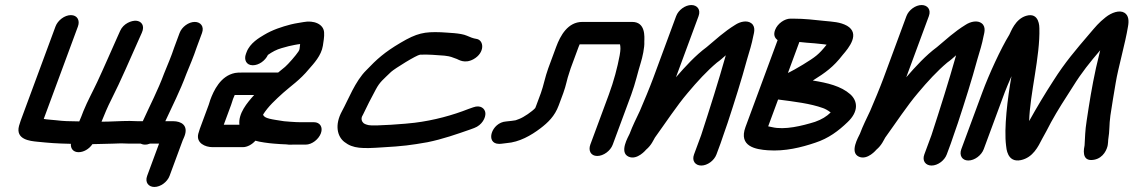

<svg xmlns="http://www.w3.org/2000/svg" viewBox="-20 -579 4499 762"><path d="M461 -10C471.5 -9.4 483.9 -9 493.3 -9H538C542.8 -6.8 548.8 -5 555.3 -5C561.7 -5 564.8 -5.3 575.2 -9H611.3L564 119C554.4 145 569.7 163 592.7 163C617 163 644 143.3 653 119L705.1 -22C706.1 -24.5 710.1 -32.6 712.4 -39C728.3 -81.9 698.9 -98 667.2 -98H636.1C664.4 -159.5 693.7 -215.9 719.6 -285.6C733.1 -318.8 748.1 -353.4 760.4 -390.5L781.7 -448C791.3 -474 776 -492 752.9 -492C728.6 -492 701.6 -472.3 692.7 -448L671 -389.5C660 -355.8 645.9 -323.5 631.3 -287.4C606.5 -220.3 576.1 -162.9 546.7 -98H526.2C518.1 -98 507 -99 494.6 -99C456.4 -99 422.8 -96.1 382.9 -96C395.4 -126.6 406.5 -154 421.6 -183.5C461 -261.1 496.5 -345.8 531.7 -424L542.8 -448.8C556.2 -478.1 540.4 -495.2 520.6 -496.7C502.2 -498 470.1 -486.1 457 -456.9L445.4 -431C419.8 -374 391.6 -308.4 365.8 -253.4C348.5 -216.3 327.7 -178.9 310.8 -137.5C305.4 -122.7 300.7 -111.3 294.6 -97.2C250.3 -98 235.6 -97.8 202.4 -101.8C182.9 -104 166.9 -104.4 153.6 -107L289.3 -474C298.2 -498.1 286.6 -519 261.4 -519C236.2 -519 209.2 -498.1 200.3 -474L62 -100C59.6 -93.6 57.5 -86.8 55.5 -79.5C40.8 -25 99.5 -19.4 127.2 -16.6C177.3 -11.6 200.8 -9.6 261.3 -8.2C259.8 10.3 270.5 25 291.8 25C311.2 25 333.1 13.3 346.9 -7H349.6C379 -7 407.5 -9 431.3 -9C440.3 -9 448.7 -10 461 -10Z M808.3 -163 773.1 -68C770.6 -61.1 768.5 -54.4 766.9 -47.9C757.9 -11 794.8 5 823.2 5H944.2C961.2 5 980.7 -5.7 993.6 -20.6C1009.3 -15.5 1047.7 -10.4 1065.6 -9.1L1092.8 -7.1C1100.8 -6.4 1108.7 -6.1 1116.2 -6C1123.3 -4.9 1130.2 -4.2 1141.1 -5H1192.8C1218.9 -5 1245 -27 1253.5 -50C1262.5 -74.3 1250.1 -94 1225.8 -94H1170.8C1159.9 -94 1150.1 -94.6 1131.3 -95.9L1107 -97.9C1059.6 -105.5 1027.7 -108.2 1024.2 -124.4C1044.7 -156.9 1073.3 -182.9 1104 -210.7C1133.3 -237.1 1170.3 -261 1206.6 -305.4C1224.4 -325.8 1255.3 -358.2 1261.4 -397.3C1263.4 -411.1 1267.7 -433.9 1266.3 -450C1264.6 -483.9 1224.6 -499.4 1184.4 -491.4C1169.5 -488.4 1156.7 -487.5 1134.6 -482.1C1098.7 -472.8 1061.9 -461 1027.5 -440.3C1010.3 -429.9 972.1 -408.6 958.6 -372L956 -365C947.4 -342 957.3 -320 983.3 -320C1006.9 -320 1032.3 -337.6 1043.4 -361.2C1060.8 -373.2 1077.2 -382.4 1097.9 -388.1L1125.9 -395.8C1132.8 -397.3 1141.6 -399.2 1148 -400.5C1157.4 -402.1 1166.1 -404 1171.1 -404.2C1168.3 -384.6 1170.3 -383.7 1164.5 -374.7C1154 -358.7 1124.3 -324.8 1111.3 -313.5C1102 -305.6 1095.4 -300.7 1083.8 -291H937.6C929.4 -291 920.7 -291 912.8 -289.4C854.7 -277.9 827.8 -218.6 814.3 -182C812.1 -176.1 811.9 -172.9 808.3 -163ZM930.1 -84H868.1L897.3 -163C900.5 -171.8 902.7 -178.3 904.9 -186.3C906 -189.3 908.9 -196.5 911.5 -202H988.7C960.6 -170.9 925.1 -128.6 930.1 -84Z M1870.2 -424.8C1858.7 -426.3 1843.9 -432.1 1832.8 -437.3C1808.2 -448.3 1757.2 -448.8 1730.2 -451C1664.8 -453.5 1634.5 -447.8 1569.1 -408.9C1505.7 -371.5 1475.1 -343.7 1433.7 -300.2C1389.4 -256.7 1362 -182.7 1337.6 -138.5C1306.6 -82.2 1319.3 -36.8 1346.8 -15.6C1381 11.3 1418.8 11.2 1496.4 5.9C1579 1.3 1610.5 -3 1676.3 -14.5C1736.8 -26.7 1794.5 -47.1 1845.6 -64.9L1862.1 -71C1893.5 -82.6 1907.9 -112 1906.4 -130.3C1904.9 -148 1887.4 -163.9 1858 -153.1L1841.2 -147.2C1840.8 -147.1 1840.2 -146.9 1839.8 -146.7C1776.5 -121.7 1702.1 -101.2 1625.5 -91.8C1600.6 -88.2 1462.3 -77.4 1442.8 -82.4C1431.6 -84.9 1425.8 -87.8 1422.4 -90.8C1416 -96.5 1411.2 -108.4 1419 -120.9C1419.6 -121.9 1420.5 -123.6 1421.1 -124.9C1431.8 -148.5 1457.1 -197.7 1471.4 -223.8C1488.2 -255.2 1500.5 -262.8 1532.3 -293.9C1546.8 -307 1633 -360.6 1647.2 -362C1682 -363.4 1708.7 -360.6 1744.1 -358.1C1772.9 -354.5 1769.3 -352.9 1793 -345C1799.1 -343 1823.7 -324.6 1858.9 -343.9C1905.8 -369.8 1901.3 -420.7 1870.2 -424.8Z M2187.3 -393 2155.9 -308C2143.5 -274.4 2137.1 -238.2 2126.7 -210L2108.5 -161C2106.1 -154.4 2104.7 -151 2104.3 -150.3C2092.4 -136.8 2058.4 -113.5 2040.7 -107L2026.5 -101.7C2020.5 -100.5 2001 -98 1998.2 -98C1995.2 -98 1991.9 -97.4 1989 -97C1929.9 -93.2 1904.5 -8 1961 -8C1972.1 -8 1977.1 -10 1991 -11.1C2040.8 -14.8 2087.5 -41.2 2125.1 -69.9C2154.5 -92.4 2181.5 -117.5 2197.5 -161L2215.7 -210C2226.9 -240.3 2230.6 -266.6 2238.5 -288C2240.8 -294.3 2242 -300.1 2244.9 -308L2276.3 -393C2277.5 -396.2 2278.7 -399 2280.5 -403H2440.7C2443 -390.1 2443.3 -382.7 2439.3 -359.3C2430.2 -310.7 2416.5 -258.4 2396.1 -203L2322.8 -5C2314.3 18 2324.2 40 2350.2 40C2375 40 2402.7 19.8 2411.8 -5L2485.1 -203C2502.2 -249.3 2511.1 -292.5 2523.1 -330.3C2529.5 -350.5 2538.7 -391.6 2537.1 -413.3C2537.7 -433 2542.7 -492 2488.9 -492H2290.9C2233.9 -492 2204.1 -438.4 2187.3 -393Z M2663.4 -515 2572.1 -268C2559.9 -234.9 2534.3 -173 2519.5 -139C2504.7 -107.3 2490.9 -80.6 2478.7 -47.9C2473.6 -36.3 2436.2 25.6 2474.7 42.8C2509 58.2 2544.2 15 2544.2 15C2565.3 -2.6 2573.5 -23.5 2579.1 -32.8C2619.6 -88.7 2666.6 -160.2 2709.3 -210.2C2747.4 -255.7 2785.8 -297.4 2825.3 -330.6C2837.5 -339 2850.2 -350.6 2860.5 -359.6C2831.9 -258 2797.6 -149.5 2762.7 -42.5L2734.4 34C2724.8 60 2740.1 78 2763.2 78C2787.5 78 2814.4 58.3 2823.4 34L2839.7 -10C2843.6 -20.6 2847.2 -31.2 2851.9 -45.6C2855.2 -54.8 2860.9 -71 2867.6 -90.9C2895.1 -174.4 2922.9 -262.2 2944.8 -343.1C2954.5 -375.2 2964 -405.9 2969.3 -434.6C2971.1 -444.6 2981.3 -471.2 2962.4 -486.3C2945.7 -499.6 2917.8 -493.8 2897.3 -480C2853.6 -453.2 2819.5 -421.2 2784.4 -391.9C2740.1 -359.1 2700.1 -315.4 2662.7 -272.4L2752.4 -515C2762.1 -541 2746.8 -559 2723.7 -559C2699.4 -559 2672.4 -539.3 2663.4 -515Z M3056.1 -460C3049.5 -442.2 3053.3 -429.1 3066.2 -419.8L2938.7 -75C2909.8 3.2 2980.9 14.1 3027.3 17.4C3095.8 22.3 3160.4 6.1 3215.5 -12.6C3268.2 -29.7 3308.1 -59.8 3343.4 -93.9C3388.5 -136.1 3384.4 -178 3354.6 -204.8C3317.5 -237.6 3263.9 -250.1 3205.9 -259.4C3255.9 -290.6 3287.6 -313.2 3324.3 -360.9C3349.1 -389.4 3394.7 -445.4 3341.9 -476.6C3313.9 -492.1 3284.3 -492.6 3252.9 -495.9C3213.3 -500 3174.1 -505 3127.7 -505H3116.7C3094.8 -505 3065.8 -486.1 3056.1 -460ZM3068.1 -184.1C3133.9 -175.5 3195.9 -168.2 3246.1 -150.1C3253 -147.8 3266.5 -141.1 3276.7 -132.6C3260.2 -116.6 3241.4 -104.9 3214.5 -95.4C3164 -79.7 3094.2 -62.2 3043.7 -74.5C3036.8 -76 3032.5 -76.5 3028.7 -77.6ZM3107.1 -289.5 3152.5 -412.4C3169.8 -410.8 3190.4 -408.2 3212.7 -407.1L3251.1 -403.1C3254.8 -402.8 3256.1 -402.7 3260.6 -401.6C3229 -362 3216.9 -353.5 3166.8 -322.6C3141.4 -307.3 3122.1 -296.6 3114 -292.8C3112 -291.9 3109.3 -290.6 3107.1 -289.5Z M3577.4 -515 3486.1 -268C3473.9 -234.9 3448.3 -173 3433.5 -139C3418.7 -107.3 3404.9 -80.6 3392.7 -47.9C3387.6 -36.3 3350.2 25.6 3388.7 42.8C3423 58.2 3458.2 15 3458.2 15C3479.3 -2.6 3487.5 -23.5 3493.1 -32.8C3533.6 -88.7 3580.6 -160.2 3623.3 -210.2C3661.4 -255.7 3699.8 -297.4 3739.3 -330.6C3751.5 -339 3764.2 -350.6 3774.5 -359.6C3745.9 -258 3711.6 -149.5 3676.7 -42.5L3648.4 34C3638.8 60 3654.1 78 3677.2 78C3701.5 78 3728.4 58.3 3737.4 34L3753.7 -10C3757.6 -20.6 3761.2 -31.2 3765.9 -45.6C3769.2 -54.8 3774.9 -71 3781.6 -90.9C3809.1 -174.4 3836.9 -262.2 3858.8 -343.1C3868.5 -375.2 3878 -405.9 3883.3 -434.6C3885.1 -444.6 3895.3 -471.2 3876.4 -486.3C3859.7 -499.6 3831.8 -493.8 3811.3 -480C3767.6 -453.2 3733.5 -421.2 3698.4 -391.9C3654.1 -359.1 3614.1 -315.4 3576.7 -272.4L3666.4 -515C3676.1 -541 3660.8 -559 3637.7 -559C3613.4 -559 3586.4 -539.3 3577.4 -515Z M3884.2 13 3967.8 -213C3972 -224.5 3982.6 -249.6 3994.3 -276.6C3978.6 -189.5 3964.1 -68.7 3972.9 -0.8C3974.1 8.1 3976.7 68.1 4031.8 56.4C4079.9 46.1 4100.6 2 4116 -27.9C4127.2 -47.8 4138.9 -69.5 4151.5 -94.1C4176.5 -139.8 4209 -190.3 4238.3 -235.6C4273.4 -292.2 4305.4 -331.3 4346.4 -379.5C4340.6 -355.1 4334.6 -330.6 4329.7 -309.4C4312.9 -232.1 4303.5 -171.6 4292.8 -100.7C4285.9 -57 4286.8 -37 4284.4 -2C4283 6.4 4268.1 65.1 4322.1 55C4360.8 47.8 4373.9 11.2 4376.3 -3C4377.7 -11.6 4377.8 -18.4 4378.2 -24.1C4384.7 -63 4381.4 -81.7 4386.9 -120.5C4392.6 -159.7 4401.1 -209.7 4407.9 -250C4417.5 -309 4446.2 -408.1 4456.7 -473.6C4460.8 -495.5 4460 -517.6 4442.6 -528.4C4422.8 -540.5 4391.3 -528.9 4368.2 -510.7C4339.6 -487.9 4329.5 -474.8 4301.4 -441.9C4250.5 -382.3 4206.8 -331.7 4160.5 -258.5C4127.7 -207.9 4095.3 -154 4064.5 -98.6C4067.3 -206.8 4108.4 -354.6 4105 -467.3C4104.9 -469.8 4106 -532.1 4052.5 -516.2C4009 -503.3 3991.9 -452.6 3985.7 -441.2C3951.8 -386 3904.9 -283.8 3878.8 -213L3795.2 13C3786.3 37.1 3797.8 58 3823 58C3848.2 58 3875.3 37.1 3884.2 13Z"/></svg>

Font: Just Breathe
Style: BdObl7
Weight: 400
Foundry: Cannot Into Space Fonts
Version: Version 0.72